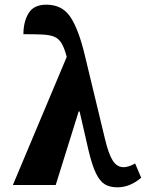

<svg xmlns="http://www.w3.org/2000/svg" viewBox="-20 -790 623 820"><path d="M35 0 265 -547Q255 -585 243 -605Q231 -625 212 -633Q193 -641 161 -642.5Q129 -644 80 -644Q80 -697 102 -733.5Q124 -770 178 -770Q246 -770 281 -717Q316 -664 342 -555L428 -198Q443 -134 461 -105Q479 -76 508 -76Q519 -76 532.5 -80.5Q546 -85 557 -92L583 -31Q561 -12 535.5 -1Q510 10 481 10Q449 10 427.5 -3Q406 -16 389.5 -50.5Q373 -85 358 -148L320 -314H316L218 0Z"/></svg>

Font: Noto Serif ExtraCondensed ExtraBold
Style: Regular
Weight: 800
Width: 2
Designer: Monotype Design Team
Foundry: Monotype Imaging Inc.
Version: Version 2.013; ttfautohint (v1.8.4.7-5d5b)